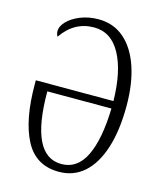

<svg xmlns="http://www.w3.org/2000/svg" viewBox="-111 -805 748 894"><g transform="rotate(15 263.5 -358.0)"><path d="M44 -356V-375H418Q416 -517 371 -600Q326 -683 243 -683Q148 -683 89 -597Q82 -609 82 -623Q82 -646 104.5 -669.5Q127 -693 166.5 -709Q206 -725 254 -725Q326 -725 377.5 -680.5Q429 -636 456 -555.5Q483 -475 483 -369Q483 -251 456 -166Q429 -81 378.5 -36Q328 9 257 9Q145 9 94.5 -88Q44 -185 44 -356ZM418 -339H109Q109 -29 259 -29Q336 -29 375 -109.5Q414 -190 418 -339Z"/></g></svg>

Font: Noto Serif CondLight
Style: Regular
Weight: 300
Width: 3
Designer: Monotype Design Team
Foundry: Monotype Imaging Inc.
Version: Version 1.001